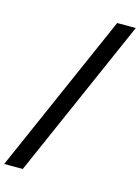

<svg xmlns="http://www.w3.org/2000/svg" viewBox="-199 -857 811 1111"><g transform="rotate(15 206.0 -301.5)"><path d="M-60 177 360.5 -780H472L51.5 177Z"/></g></svg>

Font: Merriweather 20pt Black
Style: Italic
Weight: 900
Italic angle: -7.8°
Version: Version 2.101